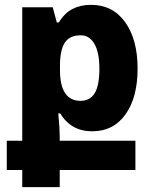

<svg xmlns="http://www.w3.org/2000/svg" viewBox="-20 -534 635 794"><path d="M72 240V169H8V48H72V-504H198L215 -441H223Q247 -480 280 -497Q313 -514 356 -514Q446 -514 497.5 -442.5Q549 -371 549 -250Q549 -131 499 -61Q449 9 361 9Q274 9 229 -65H221Q224 -34 225.5 -10Q227 14 227 31V48H540V169H227V240ZM313 -117Q352 -117 371.5 -148.5Q391 -180 391 -249Q391 -317 370.5 -352.5Q350 -388 314 -388Q268 -388 248 -357.5Q228 -327 228 -261V-245Q228 -117 313 -117Z"/></svg>

Font: Noto Sans Armenian SemiCondensed ExtraBold
Style: Regular
Weight: 800
Width: 4
Designer: Monotype Design Team
Foundry: Monotype Imaging Inc.
Version: Version 2.008; ttfautohint (v1.8.4.7-5d5b)